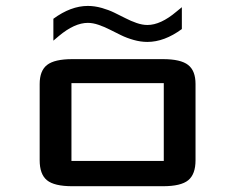

<svg xmlns="http://www.w3.org/2000/svg" viewBox="-20 -644 813 664"><path d="M164.6 -579.1Q225.1 -623.5 283.7 -623.5Q307.1 -623.5 331.3 -616.7Q355.5 -609.9 375.2 -600.3Q395 -590.8 413.8 -581.1Q432.6 -571.3 452.4 -564.5Q472.2 -557.6 489.7 -557.6Q535.6 -557.6 589.8 -603.5L608.9 -619.1V-543.5Q548.3 -499 489.7 -499Q466.3 -499 442.1 -505.9Q418 -512.7 398.2 -522.5Q378.4 -532.2 359.6 -541.7Q340.8 -551.3 321 -558.1Q301.3 -564.9 283.7 -564.9Q237.8 -564.9 183.6 -519.5L164.6 -503.4ZM656.2 -89.8Q656.2 -41.5 631.1 -20.8Q606 0 543.5 0H230Q167.5 0 142.3 -20.8Q117.2 -41.5 117.2 -89.8V-353.5Q117.2 -399.4 142.8 -419.4Q168.5 -439.5 230 -439.5H543.5Q605 -439.5 630.6 -419.4Q656.2 -399.4 656.2 -353.5ZM546.4 -356.4H227.1V-87.4H546.4Z"/></svg>

Font: Squarish Sans CT
Style: RegularSC
Weight: 400
Version: Version 0.9